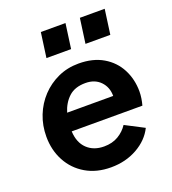

<svg xmlns="http://www.w3.org/2000/svg" viewBox="-142 -885 897 1003"><g transform="rotate(-20 306.5 -383.0)"><path d="M304 12Q224 12 164.5 -23Q105 -58 72.5 -118.5Q40 -179 40 -254Q40 -316 61.5 -370.5Q83 -425 122 -466.5Q161 -508 213.5 -532Q266 -556 328 -556Q408 -556 464 -523Q520 -490 549 -434Q578 -378 578 -310Q578 -292 575 -272.5Q572 -253 567 -235H174Q177 -172 213 -137.5Q249 -103 307 -103Q353 -103 386.5 -123Q420 -143 440 -174L544 -120Q515 -61 450.5 -24.5Q386 12 304 12ZM327 -448Q268 -448 234 -416.5Q200 -385 185 -335H441Q441 -384 410 -416Q379 -448 327 -448ZM181 -640 200 -778H337L318 -640ZM398 -640 417 -778H555L536 -640Z"/></g></svg>

Font: Plus Jakarta Sans
Style: Bold Italic
Weight: 700
Italic angle: -8°
Designer: Gumpita Rahayu
Foundry: Tokotype
Version: Version 2.071; ttfautohint (v1.8.4.7-5d5b);gftools[0.9.29]